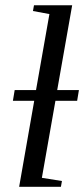

<svg xmlns="http://www.w3.org/2000/svg" viewBox="-20 -714 322 734"><path d="M274.9 -328.6H191.9L140.1 -34.2L216.8 -22L212.9 0H53.2L110.8 -328.6H29.3L36.1 -369.6H117.7L168.9 -660.2L106 -671.9L109.9 -693.8H255.9L198.7 -369.6H281.7Z"/></svg>

Font: Liberation Serif
Style: Italic
Weight: 400
Italic angle: -16.333°
Designer: Steve Matteson
Foundry: Ascender Corporation
Version: Version 2.1.5